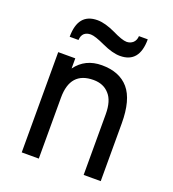

<svg xmlns="http://www.w3.org/2000/svg" viewBox="-132 -819 826 919"><g transform="rotate(20 281.5 -359.5)"><path d="M366.2 -594.7Q328.1 -594.7 275.4 -619.1Q222.7 -643.6 201.2 -643.6Q180.7 -643.6 168 -632.8Q155.3 -621.1 154.3 -598.6Q138.7 -598.6 109.4 -598.6Q109.4 -718.8 208 -718.8Q246.1 -718.8 298.8 -694.3Q350.6 -668.9 373 -668.9Q391.6 -668.9 405.3 -680.7Q418.9 -693.4 419.9 -714.8Q434.6 -714.8 464.8 -714.8Q464.8 -594.7 366.2 -594.7ZM398.4 0Q398.4 -77.1 398.4 -308.6Q398.4 -377.9 368.2 -410.2Q338.9 -443.4 288.1 -443.4Q169.9 -443.4 169.9 -310.5Q169.9 -207 169.9 0Q148.4 0 83 0Q83 -127.9 83 -510.7Q104.5 -510.7 169.9 -510.7Q169.9 -498 169.9 -459Q216.8 -523.4 301.8 -523.4Q391.6 -523.4 438.5 -468.8Q485.4 -414.1 485.4 -293.9Q485.4 -196.3 485.4 0Q462.9 0 398.4 0Z"/></g></svg>

Font: Overpass
Style: Regular
Weight: 400
Designer: Delve Withrington, Thomas Jockin
Version: Version 3.000;DELV;Overpass; ttfautohint (v1.5)